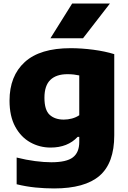

<svg xmlns="http://www.w3.org/2000/svg" viewBox="-20 -828 720 1078"><path d="M283.5 230Q232.5 230 179.5 224.8Q126.5 219.5 73.5 206.5V56.5Q127 70 177.5 76.5Q228 83 268 83Q353.5 83 389.2 55.5Q425 28 425 -31V-59.5H416Q360 0.5 264 0.5Q202.5 0.5 150 -28.8Q97.5 -58 65.5 -116.8Q33.5 -175.5 33.5 -263Q33.5 -401.5 119 -479.5Q204.5 -557.5 376.5 -557.5Q437.5 -557.5 503.8 -548.8Q570 -540 621.5 -524V-68.5Q621.5 87.5 539 158.8Q456.5 230 283.5 230ZM338 -156.5Q361 -156.5 383.8 -162.5Q406.5 -168.5 425 -181V-404.5Q412 -407.5 395 -409.5Q378 -411.5 359 -411.5Q296 -411.5 262.8 -379.5Q229.5 -347.5 229.5 -279Q229.5 -210 259 -183.2Q288.5 -156.5 338 -156.5ZM263 -613 385 -808H597L446 -613Z"/></svg>

Font: Encode Sans SmExp XBd
Style: Regular
Weight: 800
Width: 6
Designer: Multiple Designers
Foundry: Impallari Type
Version: Version 3.002; ttfautohint (v1.8.3) -l 8 -r 50 -G 200 -x 14 